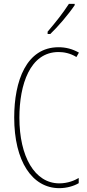

<svg xmlns="http://www.w3.org/2000/svg" viewBox="-20 -970 455 1000"><path d="M369 -943V-950H339C305 -898 273 -858 228 -805V-793H242C281 -830 336 -894 369 -943ZM285 -699C312 -699 346 -693 378 -673L391 -696C357 -715 323 -724 285 -724C117 -724 54 -548 54 -358C54 -131 147 10 289 10C327 10 365 -1 390 -16V-43C370 -31 334 -15 289 -15C161 -15 81 -154 81 -357C81 -529 136 -699 285 -699Z"/></svg>

Font: Noto Sans Myanmar ExtraCondensed Thin
Style: Regular
Weight: 100
Width: 2
Designer: Monotype Design Team
Foundry: Monotype Imaging Inc.
Version: Version 2.107